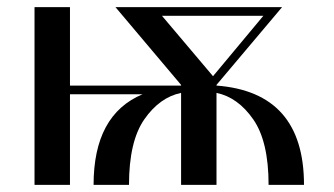

<svg xmlns="http://www.w3.org/2000/svg" viewBox="-20 -520 938 540"><path d="M77.1 0V-500H176.8V-279.3H489.3V-281.2L304.7 -500H773.4L588.9 -281.2V-279.3Q835 -260.7 835 0H735.4Q735.4 -122.1 692.4 -184.1Q649.4 -246.1 588.9 -258.8V0H489.3V-258.8Q428.7 -246.1 385.7 -184.1Q342.8 -122.1 342.8 0H243.2Q243.2 -197.3 380.9 -254.9H176.8V0ZM435.5 -475.6 579.1 -305.7 720.7 -475.6Z"/></svg>

Font: TriodPostnaja
Style: Medium
Weight: 500
Version: 20110805